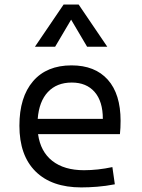

<svg xmlns="http://www.w3.org/2000/svg" viewBox="-20 -815 626 845"><path d="M337.9 9.8Q207.5 9.8 136.5 -60.5Q65.4 -130.9 65.4 -261.7Q65.4 -387.7 125.5 -457.5Q185.5 -527.3 294.9 -527.3Q397.9 -527.3 454.3 -464.4Q510.7 -401.4 510.7 -283.2Q510.7 -250.5 507.8 -224.6H147.5Q158.2 -147.5 210.4 -106.7Q262.7 -65.9 349.6 -65.9Q410.2 -65.9 474.6 -79.6L485.4 -3.9Q445.3 3.9 407.7 6.8Q370.1 9.8 337.9 9.8ZM146 -292H432.6Q432.6 -368.7 396.5 -410.2Q360.4 -451.7 295.9 -451.7Q230 -451.7 190.9 -410.2Q151.9 -368.7 146 -292ZM133.8 -609.4 259.8 -794.9H326.2L452.1 -609.4H363.3L293 -728.5L222.7 -609.4Z"/></svg>

Font: Cascadia Mono SemiLight
Style: Regular
Weight: 350
Monospace: yes
Designer: Aaron Bell
Foundry: Saja Typeworks
Version: Version 2404.023; ttfautohint (v1.8.4)